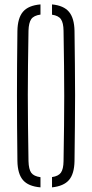

<svg xmlns="http://www.w3.org/2000/svg" viewBox="-20 -824 407 849"><path d="M159 4.5Q105.5 0 81.8 -27.5Q58 -55 57 -112Q56 -196 55.5 -266.5Q55 -337 55 -403Q55 -469 55.5 -538Q56 -607 57 -687Q58 -744.5 81.8 -772.2Q105.5 -800 159 -804.5V-759.5Q129.5 -755.5 118.2 -739.5Q107 -723.5 106 -688Q104.5 -603 103.8 -535.2Q103 -467.5 103 -404Q103 -340.5 103.8 -270.5Q104.5 -200.5 106 -111.5Q107 -75.5 118.2 -60Q129.5 -44.5 159 -40.5ZM210 4.5V-41Q238.5 -45 249.5 -60.8Q260.5 -76.5 261 -111.5Q262.5 -198 263.2 -267Q264 -336 264 -399.2Q264 -462.5 263.2 -531.8Q262.5 -601 261 -688Q260.5 -723 249.5 -739Q238.5 -755 210 -759V-804.5Q262 -799.5 285.2 -771.5Q308.5 -743.5 309.5 -687Q310.5 -607 311.2 -538Q312 -469 312 -403Q312 -337 311.2 -266.5Q310.5 -196 309.5 -112Q308.5 -55.5 285.2 -28.2Q262 -1 210 4.5Z"/></svg>

Font: Big Shoulders Stencil Text ExtraLight
Style: Regular
Weight: 250
Version: Version 2.001